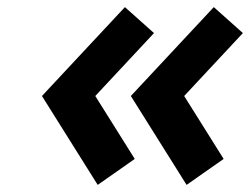

<svg xmlns="http://www.w3.org/2000/svg" viewBox="-20 -548 703 540"><path d="M504.8 -28 609 -101 498 -278 663.1 -455 581.3 -528 348 -278ZM254.8 -28 359 -101 248 -278 413.1 -455 331.3 -528 98 -278Z"/></svg>

Font: Sztylet
Style: BdObl
Weight: 700
Foundry: Cannot Into Space Fonts, PlusOne Fonts
Version: Version 0.12